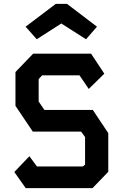

<svg xmlns="http://www.w3.org/2000/svg" viewBox="-20 -973 640 993"><path d="M151.5 -695.5 60 -600.5V-425.5L149.5 -292.5H399.5L420 -264V-121.5L408.5 -112H171L132 -165L54 -83.5L113 0H458.5L540 -84.5V-284.5L460 -404.5H209.5L180 -448V-564L198 -583.5H391L439 -513L519.5 -592L451 -695.5ZM326.5 -953 481.5 -835 425 -770 297 -851.5 170 -770 112.5 -835 268.5 -953Z"/></svg>

Font: Kode
Style: Regular
Weight: 400
Monospace: yes
Designer: Isa Ozler
Foundry: Kadena LLC
Version: Version 1.000;gftools[0.9.28]